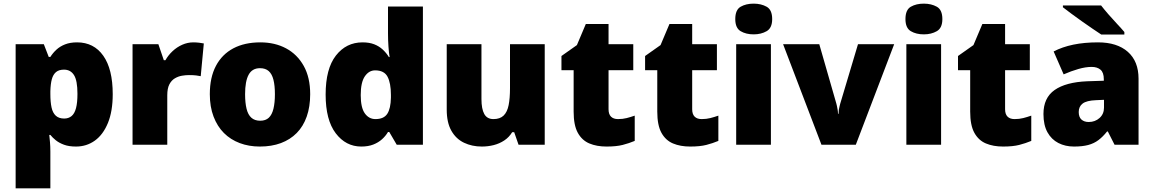

<svg xmlns="http://www.w3.org/2000/svg" viewBox="-20 -796 6346 1056"><path d="M404 -563Q496 -563 548 -489.5Q600 -416 600 -278Q600 -184 573.5 -119.5Q547 -55 501.5 -22.5Q456 10 398 10Q359 10 332 0Q305 -10 287 -24.5Q269 -39 257 -54H251Q253 -35 255 -13Q257 9 257 38V240H66V-553H221L248 -483H257Q271 -505 290.5 -523Q310 -541 338 -552Q366 -563 404 -563ZM332 -413Q304 -413 288 -399.5Q272 -386 265 -360Q258 -334 257 -294V-279Q257 -235 263.5 -205Q270 -175 287 -159.5Q304 -144 333 -144Q357 -144 373.5 -157.5Q390 -171 398 -201Q406 -231 406 -280Q406 -353 387 -383Q368 -413 332 -413Z M1043 -563Q1059 -563 1076 -561Q1093 -559 1101 -557L1084 -377Q1074 -379 1059.5 -381Q1045 -383 1019 -383Q1001 -383 980.5 -379.5Q960 -376 941.5 -365Q923 -354 911.5 -332Q900 -310 900 -272V0H709V-553H851L881 -465H890Q905 -492 929 -514.5Q953 -537 982.5 -550Q1012 -563 1043 -563Z M1686 -278Q1686 -209 1667 -155Q1648 -101 1612 -64.5Q1576 -28 1525 -9Q1474 10 1409 10Q1349 10 1298.5 -9Q1248 -28 1211.5 -64.5Q1175 -101 1154.5 -155Q1134 -209 1134 -278Q1134 -370 1167.5 -433.5Q1201 -497 1263 -530Q1325 -563 1412 -563Q1492 -563 1553.5 -530Q1615 -497 1650.5 -433.5Q1686 -370 1686 -278ZM1328 -278Q1328 -231 1336 -198Q1344 -165 1362.5 -148.5Q1381 -132 1411 -132Q1441 -132 1458.5 -148.5Q1476 -165 1484 -198Q1492 -231 1492 -278Q1492 -325 1484 -357Q1476 -389 1458 -405Q1440 -421 1410 -421Q1367 -421 1347.5 -385Q1328 -349 1328 -278Z M1967 10Q1882 10 1826.5 -63Q1771 -136 1771 -276Q1771 -418 1827.5 -490.5Q1884 -563 1974 -563Q2011 -563 2038 -552.5Q2065 -542 2085 -523.5Q2105 -505 2119 -482H2123Q2119 -503 2116.5 -540Q2114 -577 2114 -612V-760H2306V0H2162L2121 -70H2114Q2101 -48 2081 -30Q2061 -12 2033 -1Q2005 10 1967 10ZM2045 -141Q2091 -141 2110 -170Q2129 -199 2130 -259V-274Q2130 -339 2111.5 -374Q2093 -409 2043 -409Q2009 -409 1986.5 -376Q1964 -343 1964 -273Q1964 -204 1986.5 -172.5Q2009 -141 2045 -141Z M2976 -553V0H2832L2808 -69H2797Q2780 -41 2753.5 -23.5Q2727 -6 2695.5 2Q2664 10 2630 10Q2576 10 2532 -11Q2488 -32 2462.5 -77Q2437 -122 2437 -193V-553H2628V-251Q2628 -197 2643.5 -169Q2659 -141 2694 -141Q2730 -141 2750 -160.5Q2770 -180 2777.5 -218Q2785 -256 2785 -311V-553Z M3379 -141Q3405 -141 3426.5 -146.5Q3448 -152 3471 -160V-21Q3440 -8 3405 1Q3370 10 3316 10Q3262 10 3221.5 -7Q3181 -24 3158 -65.5Q3135 -107 3135 -182V-410H3068V-488L3153 -548L3202 -664H3327V-553H3463V-410H3327V-195Q3327 -168 3340.5 -154.5Q3354 -141 3379 -141Z M3839 -141Q3865 -141 3886.5 -146.5Q3908 -152 3931 -160V-21Q3900 -8 3865 1Q3830 10 3776 10Q3722 10 3681.5 -7Q3641 -24 3618 -65.5Q3595 -107 3595 -182V-410H3528V-488L3613 -548L3662 -664H3787V-553H3923V-410H3787V-195Q3787 -168 3800.5 -154.5Q3814 -141 3839 -141Z M4220 -553V0H4029V-553ZM4125 -776Q4166 -776 4196.5 -759Q4227 -742 4227 -691Q4227 -642 4196.5 -624.5Q4166 -607 4125 -607Q4083 -607 4053.5 -624.5Q4024 -642 4024 -691Q4024 -742 4053.5 -759Q4083 -776 4125 -776Z M4498 0 4287 -553H4486L4580 -226Q4581 -223 4583 -213.5Q4585 -204 4587 -192.5Q4589 -181 4589 -170H4592Q4592 -181 4593.5 -191.5Q4595 -202 4597.5 -211Q4600 -220 4601 -225L4699 -553H4898L4687 0Z M5156 -553V0H4965V-553ZM5061 -776Q5102 -776 5132.5 -759Q5163 -742 5163 -691Q5163 -642 5132.5 -624.5Q5102 -607 5061 -607Q5019 -607 4989.5 -624.5Q4960 -642 4960 -691Q4960 -742 4989.5 -759Q5019 -776 5061 -776Z M5560 -141Q5586 -141 5607.5 -146.5Q5629 -152 5652 -160V-21Q5621 -8 5586 1Q5551 10 5497 10Q5443 10 5402.5 -7Q5362 -24 5339 -65.5Q5316 -107 5316 -182V-410H5249V-488L5334 -548L5383 -664H5508V-553H5644V-410H5508V-195Q5508 -168 5521.5 -154.5Q5535 -141 5560 -141Z M6019 -563Q6124 -563 6183 -511Q6242 -459 6242 -363V0H6110L6073 -73H6069Q6046 -44 6021.5 -25.5Q5997 -7 5965 1.5Q5933 10 5887 10Q5839 10 5801 -9.5Q5763 -29 5741 -68.5Q5719 -108 5719 -169Q5719 -258 5780.5 -301Q5842 -344 5959 -349L6051 -352V-360Q6051 -397 6033 -412.5Q6015 -428 5984 -428Q5951 -428 5911 -416.5Q5871 -405 5830 -387L5775 -513Q5823 -538 5883.5 -550.5Q5944 -563 6019 -563ZM6008 -245Q5956 -243 5934.5 -226.5Q5913 -210 5913 -180Q5913 -152 5928 -138.5Q5943 -125 5968 -125Q6003 -125 6027.5 -147Q6052 -169 6052 -204V-247ZM6036 -766Q6053 -744 6076.5 -717Q6100 -690 6124 -664.5Q6148 -639 6164 -620V-606H6037Q6017 -619 5988.5 -638.5Q5960 -658 5929.5 -679.5Q5899 -701 5871.5 -721.5Q5844 -742 5826 -756V-766Z"/></svg>

Font: Noto Sans Khmer Black
Style: Regular
Weight: 900
Version: Version 2.003